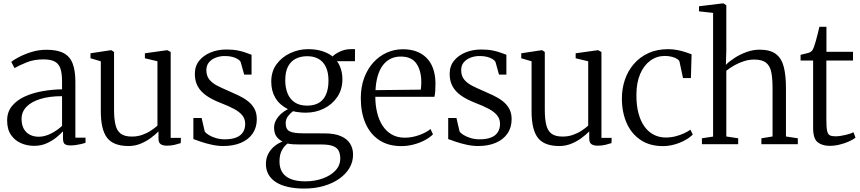

<svg xmlns="http://www.w3.org/2000/svg" viewBox="-20 -839 5006 1117"><path d="M178.5 9.5Q138 9.5 102.2 -6Q66.5 -21.5 44 -54Q21.5 -86.5 21.5 -138Q21.5 -188 50 -222.5Q78.5 -257 125.2 -278Q172 -299 228.5 -308.8Q285 -318.5 341 -319.5V-364.5Q341 -410.5 332 -438.8Q323 -467 299.8 -480.2Q276.5 -493.5 232.5 -493.5Q177.5 -493.5 134.5 -476Q91.5 -458.5 64.5 -443L45.5 -479Q57.5 -489.5 88.8 -506.2Q120 -523 162.2 -536.2Q204.5 -549.5 250.5 -549.5Q313 -549.5 349.8 -530.2Q386.5 -511 402.5 -469.8Q418.5 -428.5 418.5 -363V-38H477.5V-8Q466.5 -4.5 452 -1Q437.5 2.5 421.2 4.8Q405 7 390 7Q368 7 357.2 -0.5Q346.5 -8 346.5 -34.5V-75Q335 -62.5 311.2 -42.2Q287.5 -22 253.8 -6.2Q220 9.5 178.5 9.5ZM205 -43.5Q239.5 -43.5 275.8 -61.5Q312 -79.5 341 -106.5V-279.5Q267.5 -279.5 214.8 -263.2Q162 -247 133.8 -217.5Q105.5 -188 105.5 -147.5Q105.5 -111.5 119 -88.5Q132.5 -65.5 155 -54.5Q177.5 -43.5 205 -43.5Z M951 8.5Q928 8.5 915 -0.2Q902 -9 902 -33V-74.5Q884 -56 857.2 -36.2Q830.5 -16.5 797.8 -3Q765 10.5 728 10.5Q640 10.5 603.2 -37.2Q566.5 -85 566.5 -191.5V-482.5L506.5 -500V-529L621.5 -546.5H629L643.5 -536.5V-200.5Q643.5 -148 651.8 -113.2Q660 -78.5 682.2 -61.5Q704.5 -44.5 747 -44.5Q779 -44.5 807 -54.2Q835 -64 857.5 -78.8Q880 -93.5 896 -108V-482.5L823 -500V-529L948 -546.5H955L973 -536.5V-37H1032.5L1031.5 -6.5Q1015.5 -1.5 996 3.5Q976.5 8.5 951 8.5Z M1279.5 10.5Q1246.5 10.5 1212.2 3Q1178 -4.5 1149.5 -14.2Q1121 -24 1105 -30V-152.5H1153L1171 -74.5Q1176.5 -65 1194 -54Q1211.5 -43 1236 -35.8Q1260.5 -28.5 1287.5 -28.5Q1327.5 -28.5 1354 -39Q1380.5 -49.5 1393.5 -69.8Q1406.5 -90 1406.5 -118Q1406.5 -146 1390.5 -166.8Q1374.5 -187.5 1342.2 -205Q1310 -222.5 1261.5 -241Q1211.5 -260.5 1178.8 -284Q1146 -307.5 1129.8 -338Q1113.5 -368.5 1113.5 -409.5Q1113.5 -454.5 1139 -486Q1164.5 -517.5 1206.2 -534.2Q1248 -551 1296.5 -551Q1336.5 -551 1365.2 -545Q1394 -539 1413.2 -531.5Q1432.5 -524 1443.5 -520.5V-405H1400.5L1380 -479Q1375.5 -487.5 1363 -495.2Q1350.5 -503 1332 -508Q1313.5 -513 1290 -513Q1261 -513.5 1236 -504Q1211 -494.5 1195.8 -476.5Q1180.5 -458.5 1180.5 -431.5Q1180.5 -397.5 1198 -376.2Q1215.5 -355 1243.8 -340.5Q1272 -326 1304 -312.5Q1336.5 -298.5 1367 -284Q1397.5 -269.5 1421.5 -251Q1445.5 -232.5 1459.8 -207Q1474 -181.5 1474 -145.5Q1474 -97 1449.8 -62Q1425.5 -27 1381.8 -8.2Q1338 10.5 1279.5 10.5Z M1749.5 258Q1696 258 1654.2 248.2Q1612.5 238.5 1584.2 220Q1556 201.5 1541.5 175Q1527 148.5 1527 115Q1527 83 1540 57.2Q1553 31.5 1575 13Q1597 -5.5 1623.5 -15.5Q1601 -26.5 1587.8 -46Q1574.5 -65.5 1574.5 -96.5Q1574.5 -120 1586.2 -140.8Q1598 -161.5 1616.2 -177.8Q1634.5 -194 1655 -204Q1606 -229 1582 -269.5Q1558 -310 1558 -364Q1558 -423.5 1589.2 -465.8Q1620.5 -508 1669.8 -530.5Q1719 -553 1772 -553Q1820.5 -553 1856.2 -541Q1892 -529 1915 -510.5Q1926 -523.5 1956.2 -538.2Q1986.5 -553 2020 -553H2045.5L2045 -483H1940.5Q1949.5 -471.5 1956.5 -455.5Q1963.5 -439.5 1967.8 -420.2Q1972 -401 1972 -378.5Q1972 -319 1942.5 -275.2Q1913 -231.5 1864.5 -207.5Q1816 -183.5 1759 -183.5Q1739.5 -183.5 1720.5 -185.8Q1701.5 -188 1684.5 -192Q1669 -180.5 1655.5 -163Q1642 -145.5 1642 -122.5Q1642 -86.5 1665 -75Q1688 -63.5 1741 -63.5L1868 -63Q1926 -63 1962.5 -47.2Q1999 -31.5 2016.5 -3.8Q2034 24 2034 60.5Q2034 103 2012.8 138.8Q1991.5 174.5 1953.2 201.2Q1915 228 1863.2 243Q1811.5 258 1749.5 258ZM1756.5 216Q1811.5 216 1857.8 199.2Q1904 182.5 1931.8 152.8Q1959.5 123 1959.5 83.5Q1959.5 59 1951.5 40.5Q1943.5 22 1919.8 11.8Q1896 1.5 1849 1.5H1728Q1705.5 1.5 1686.5 0.5Q1667.5 -0.5 1653 -4Q1631.5 12.5 1618.8 37.5Q1606 62.5 1606 100.5Q1606 138 1622.2 163.5Q1638.5 189 1671.8 202.5Q1705 216 1756.5 216ZM1766 -224.5Q1829 -224.5 1860 -262Q1891 -299.5 1891 -371Q1891 -417 1876.2 -448.5Q1861.5 -480 1834 -496Q1806.5 -512 1767.5 -512Q1730 -512 1701.2 -497.8Q1672.5 -483.5 1656 -452.8Q1639.5 -422 1639.5 -371.5Q1639.5 -329.5 1652.8 -296.2Q1666 -263 1694.2 -243.8Q1722.5 -224.5 1766 -224.5Z M2314.5 11Q2238.5 11 2186 -24Q2133.5 -59 2106.2 -121.8Q2079 -184.5 2079 -267.5Q2079 -333 2098.5 -385.5Q2118 -438 2151.8 -475.2Q2185.5 -512.5 2229.8 -532.5Q2274 -552.5 2324 -552.5Q2410.5 -552.5 2460.5 -503.2Q2510.5 -454 2513.5 -359.5Q2513.5 -330.5 2512.2 -310.8Q2511 -291 2507.5 -276H2163.5Q2163.5 -228 2173.8 -185Q2184 -142 2205 -109Q2226 -76 2258.5 -57Q2291 -38 2334.5 -38Q2377.5 -38 2419.8 -53.5Q2462 -69 2484.5 -88.5L2499 -57.5Q2480 -38.5 2450.8 -23Q2421.5 -7.5 2386 1.8Q2350.5 11 2314.5 11ZM2164.5 -314.5 2428 -317.5Q2429.5 -326.5 2430.2 -339Q2431 -351.5 2431 -361Q2431 -427 2403 -468.5Q2375 -510 2311.5 -510Q2278.5 -510 2252.2 -497Q2226 -484 2207.2 -459.2Q2188.5 -434.5 2177.8 -398Q2167 -361.5 2164.5 -314.5Z M2762 10.5Q2729 10.5 2694.8 3Q2660.5 -4.5 2632 -14.2Q2603.5 -24 2587.5 -30V-152.5H2635.5L2653.5 -74.5Q2659 -65 2676.5 -54Q2694 -43 2718.5 -35.8Q2743 -28.5 2770 -28.5Q2810 -28.5 2836.5 -39Q2863 -49.5 2876 -69.8Q2889 -90 2889 -118Q2889 -146 2873 -166.8Q2857 -187.5 2824.8 -205Q2792.5 -222.5 2744 -241Q2694 -260.5 2661.2 -284Q2628.5 -307.5 2612.2 -338Q2596 -368.5 2596 -409.5Q2596 -454.5 2621.5 -486Q2647 -517.5 2688.8 -534.2Q2730.5 -551 2779 -551Q2819 -551 2847.8 -545Q2876.5 -539 2895.8 -531.5Q2915 -524 2926 -520.5V-405H2883L2862.5 -479Q2858 -487.5 2845.5 -495.2Q2833 -503 2814.5 -508Q2796 -513 2772.5 -513Q2743.5 -513.5 2718.5 -504Q2693.5 -494.5 2678.2 -476.5Q2663 -458.5 2663 -431.5Q2663 -397.5 2680.5 -376.2Q2698 -355 2726.2 -340.5Q2754.5 -326 2786.5 -312.5Q2819 -298.5 2849.5 -284Q2880 -269.5 2904 -251Q2928 -232.5 2942.2 -207Q2956.5 -181.5 2956.5 -145.5Q2956.5 -97 2932.2 -62Q2908 -27 2864.2 -8.2Q2820.5 10.5 2762 10.5Z M3457 8.5Q3434 8.5 3421 -0.2Q3408 -9 3408 -33V-74.5Q3390 -56 3363.2 -36.2Q3336.5 -16.5 3303.8 -3Q3271 10.5 3234 10.5Q3146 10.5 3109.2 -37.2Q3072.5 -85 3072.5 -191.5V-482.5L3012.5 -500V-529L3127.5 -546.5H3135L3149.5 -536.5V-200.5Q3149.5 -148 3157.8 -113.2Q3166 -78.5 3188.2 -61.5Q3210.5 -44.5 3253 -44.5Q3285 -44.5 3313 -54.2Q3341 -64 3363.5 -78.8Q3386 -93.5 3402 -108V-482.5L3329 -500V-529L3454 -546.5H3461L3479 -536.5V-37H3538.5L3537.5 -6.5Q3521.5 -1.5 3502 3.5Q3482.5 8.5 3457 8.5Z M3837 11Q3760 11 3706.8 -24.8Q3653.5 -60.5 3626 -122.5Q3598.5 -184.5 3598 -263Q3597.5 -321.5 3615 -373.8Q3632.5 -426 3667 -466.2Q3701.5 -506.5 3751.8 -529.8Q3802 -553 3867.5 -553Q3895.5 -553 3922.5 -547.5Q3949.5 -542 3970.8 -534.8Q3992 -527.5 4003.5 -523L3999.5 -385H3953.5L3933 -481Q3931.5 -488 3920.2 -495.5Q3909 -503 3890.5 -508.2Q3872 -513.5 3847 -513.5Q3800.5 -513.5 3763.2 -486.2Q3726 -459 3704.2 -408.5Q3682.5 -358 3682.5 -287.5Q3682 -226.5 3694.5 -180Q3707 -133.5 3729.8 -102.2Q3752.5 -71 3784 -55Q3815.5 -39 3853 -39Q3882.5 -39 3910 -46Q3937.5 -53 3959.8 -63.5Q3982 -74 3996.5 -84.5L4010.5 -56.5Q3993 -38.5 3964.8 -23Q3936.5 -7.5 3903.2 1.8Q3870 11 3837 11Z M4128.5 -44.5V-764L4046.5 -773V-802.5L4181.5 -819H4190L4205.5 -808V-546L4203 -462Q4221.5 -481 4252.8 -501.5Q4284 -522 4322.2 -536Q4360.5 -550 4398.5 -550Q4460.5 -550 4493.8 -525Q4527 -500 4539.8 -450Q4552.5 -400 4552.5 -326V-45L4621.5 -34.5V0H4409.5V-34.5L4474.5 -45V-325.5Q4474.5 -380 4467.5 -417.2Q4460.5 -454.5 4437.5 -473.5Q4414.5 -492.5 4368 -492.5Q4338.5 -492.5 4309.5 -483.5Q4280.5 -474.5 4254 -459.8Q4227.5 -445 4205.5 -427.5V-45L4274.5 -34.5V0H4063.5V-34.5Z M4807 9.5Q4763.5 9.5 4737 -11.5Q4710.5 -32.5 4710.5 -93.5V-487H4637.5V-520Q4645 -522 4656 -524.5Q4667 -527 4677.5 -529.8Q4688 -532.5 4692 -535Q4698 -538 4702 -542Q4706 -546 4709.2 -552Q4712.5 -558 4715.5 -566Q4720 -578 4726.2 -600.5Q4732.5 -623 4738.2 -646Q4744 -669 4747 -683H4788V-537.5H4942.5V-487H4787.5V-143Q4787.5 -99 4791.8 -78.5Q4796 -58 4807.5 -52Q4819 -46 4840.5 -46Q4866 -46 4898.2 -53.8Q4930.5 -61.5 4945.5 -69.5L4957 -38Q4943.5 -27 4919 -16Q4894.5 -5 4865 2.2Q4835.5 9.5 4807 9.5Z"/></svg>

Font: Merriweather 60pt Light
Style: Regular
Weight: 300
Version: Version 2.100